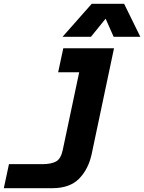

<svg xmlns="http://www.w3.org/2000/svg" viewBox="-56 -809 756 1007"><path d="M542 -556 425 -2Q408 78 359 128Q310 178 218 178H-36L-9 52H165Q211 52 237 38.5Q263 25 273 -22L386 -556ZM249 -430 276 -556H464L437 -430ZM272 -616 425 -789H595L680 -616H540L498 -711L421 -616Z"/></svg>

Font: Azeret Mono Thin
Style: Bold Italic
Weight: 700
Italic angle: -12°
Version: Version 1.002